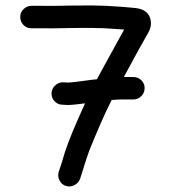

<svg xmlns="http://www.w3.org/2000/svg" viewBox="-20 -664 617 693"><path d="M166 -326.5C166 -315.5 169.8 -306 177.5 -298C185.2 -290 194.7 -286 206 -286L224 -285C236 -285 257 -287 287 -291C269.7 -253 255 -219.7 243 -191C230.3 -160.3 220.7 -134.7 214 -114C208.7 -95.3 205 -83 203 -77L196 -56L192 -44C188.7 -34 189.5 -23.8 194.5 -13.5C199.5 -3.2 207.2 3.7 217.5 7C227.8 10.3 238 9.5 248 4.5C258 -0.5 265 -8 269 -18L273 -31C275.7 -39 278 -46.3 280 -53C282 -59 286 -71.7 292 -91C297.3 -108.3 306 -131 318 -159C330 -188.3 344.7 -222 362 -260C369.3 -274.7 376.3 -289 383 -303C398.3 -304.3 409.3 -305 416 -305H452H461C472.3 -305 482 -309 490 -317C498 -325 502 -334.7 502 -346C502 -357.3 498 -366.8 490 -374.5C482 -382.2 472.3 -386 461 -386H452H427C442.3 -414.7 459.3 -446 478 -480C498.7 -517.3 511 -539.3 515 -546C524.3 -562 527 -578.3 523 -595C517 -618.3 499 -631.7 469 -635C456.3 -636.3 441.7 -637.6 425 -639C409 -640.3 388.3 -641.6 363 -643C337 -644.3 296 -644.7 240 -644C185.3 -642.7 147.7 -642.3 127 -643H94C83.3 -643 73.8 -639.2 65.5 -631.5C57.2 -623.8 53 -614.3 53 -603C53 -591.7 56.8 -582 64.5 -574C72.2 -566 81.7 -562 93 -562H125C147.7 -561.3 186.7 -561.7 242 -563C295.3 -563.7 334 -563.3 358 -562C382.7 -560.7 403 -559.3 419 -558C421.7 -558 424.7 -557.7 428 -557C422 -546.3 415 -533.7 407 -519C386.3 -481 366 -444 346 -408L330 -378C324 -377.3 317.7 -376.7 311 -376C263.7 -369.3 235 -366 225 -366L207 -367C196.3 -367 186.8 -363 178.5 -355C170.2 -347 166 -337.5 166 -326.5Z"/></svg>

Font: Ruji's Handwriting Font v.2.0
Style: Medium
Weight: 500
Version: Version 2.0